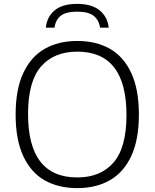

<svg xmlns="http://www.w3.org/2000/svg" viewBox="-20 -960 796 989"><path d="M60.5 -370Q60.5 -499.5 100 -584Q139.5 -668.5 210.8 -708.8Q282 -749 378 -749Q475 -749 546 -708.8Q617 -668.5 656.2 -584Q695.5 -499.5 695.5 -370Q695.5 -240.5 656 -156Q616.5 -71.5 545.2 -31.2Q474 9 378 9Q281 9 210 -31.2Q139 -71.5 99.8 -156Q60.5 -240.5 60.5 -370ZM631.5 -367.5Q631.5 -694 378 -694Q258 -694 191.2 -617.2Q124.5 -540.5 124.5 -372.5Q124.5 -46 378 -46Q498 -46 564.8 -122.8Q631.5 -199.5 631.5 -367.5ZM377 -940Q452 -940 493 -906.8Q534 -873.5 540 -817.5H495.5Q489 -858 461.8 -879Q434.5 -900 377 -900Q320 -900 293.2 -879Q266.5 -858 260.5 -817.5H216Q222 -874 262 -907Q302 -940 377 -940Z"/></svg>

Font: Encode Sans Semi Expanded Light
Style: Regular
Weight: 300
Width: 6
Designer: Multiple Designers
Foundry: Impallari Type
Version: Version 2.000